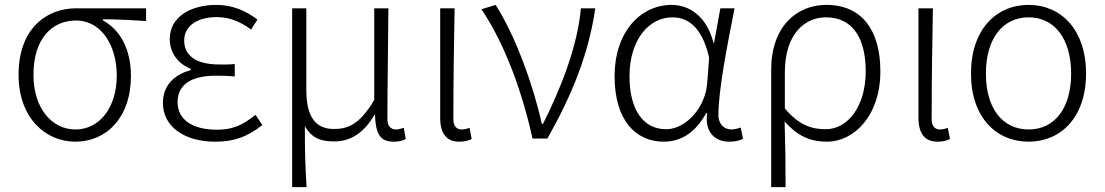

<svg xmlns="http://www.w3.org/2000/svg" viewBox="-20 -567 4522 786"><path d="M289 13C414 13 516 -84 516 -256C516 -365 473 -444 401 -484V-488C462 -488 514 -485 578 -481V-533H292C169 -533 56 -449 56 -261C56 -85 165 13 289 13ZM289 -37C192 -37 117 -124 117 -261C117 -409 193 -483 291 -483C398 -483 458 -376 458 -259C458 -123 385 -37 289 -37Z M861 13C938 13 991 -6 1054 -55L1026 -97C971 -52 928 -36 868 -36C768 -36 707 -77 707 -149C707 -217 758 -257 862 -257C887 -257 910 -257 941 -254V-305C914 -302 898 -303 878 -303C775 -303 734 -345 734 -401C734 -465 794 -497 867 -497C919 -497 963 -479 1008 -446L1034 -487C986 -523 931 -547 866 -547C762 -547 675 -499 675 -407C675 -354 705 -308 761 -285V-280C702 -264 647 -225 647 -145C647 -50 733 13 861 13Z M1176 199H1235C1230 111 1228 67 1228 -51C1257 1 1297 12 1349 12C1413 12 1469 -21 1513 -97H1515C1518 -20 1535 13 1591 13C1614 13 1629 9 1641 2L1633 -44C1618 -39 1612 -37 1601 -37C1581 -37 1566 -50 1566 -78C1566 -227 1569 -377 1570 -533H1512V-158C1451 -54 1401 -39 1347 -39C1267 -39 1234 -95 1234 -199V-533H1176Z M1860 13C1881 13 1898 9 1911 2L1902 -44C1891 -39 1880 -37 1870 -37C1850 -37 1836 -50 1836 -78C1836 -227 1838 -377 1841 -533H1782V-85C1782 -20 1808 13 1860 13Z M2221 0C2325 -184 2390 -349 2417 -533H2358C2345 -380 2276 -205 2203 -60H2198C2163 -220 2089 -422 2009 -547L1951 -529C2045 -390 2117 -195 2160 0Z M2697 13C2770 13 2828 -26 2871 -104H2875C2864 -27 2906 13 2965 13C2992 13 3009 8 3022 1L3012 -45C3001 -41 2987 -37 2974 -37C2945 -37 2921 -59 2921 -95C2921 -202 2958 -384 2987 -533H2929L2903 -391H2901C2872 -505 2798 -547 2729 -547C2606 -547 2496 -441 2496 -254C2496 -78 2580 13 2697 13ZM2707 -38C2611 -38 2557 -121 2557 -254C2557 -410 2641 -496 2732 -496C2783 -496 2851 -472 2883 -331L2875 -226C2867 -124 2786 -38 2707 -38Z M3137 199H3196C3196 98 3195 31 3192 -70C3247 -7 3301 13 3365 13C3477 13 3584 -94 3584 -275C3584 -441 3510 -547 3363 -547C3240 -547 3137 -457 3137 -281ZM3360 -38C3307 -38 3252 -52 3193 -123V-271C3193 -426 3273 -496 3361 -496C3476 -496 3524 -403 3524 -275C3524 -132 3451 -38 3360 -38Z M3818 13C3839 13 3856 9 3869 2L3860 -44C3849 -39 3838 -37 3828 -37C3808 -37 3794 -50 3794 -78C3794 -227 3796 -377 3799 -533H3740V-85C3740 -20 3766 13 3818 13Z M4191 13C4323 13 4426 -87 4426 -266C4426 -446 4323 -547 4191 -547C4058 -547 3955 -446 3955 -266C3955 -87 4058 13 4191 13ZM4191 -37C4082 -37 4016 -126 4016 -266C4016 -405 4082 -496 4191 -496C4299 -496 4365 -405 4365 -266C4365 -126 4299 -37 4191 -37Z"/></svg>

Font: Spoqa Han Sans Neo Light
Style: Regular
Weight: 300
Designer: [Spoqa Han Sans Neo] Dong-huui Kim  Younghwa Kang  Yujin Lee  [Noto Sans] Ryoko NISHIZUKA  (kana & ideographs); Paul D. 
Foundry: Spoqa (http://www.spoqa-han-sans.com)
Version: Version 1.000